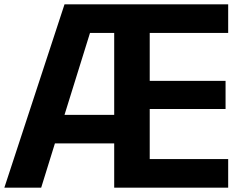

<svg xmlns="http://www.w3.org/2000/svg" viewBox="-22 -861 1102 881"><path d="M-2 0 274 -841H626V-710H391L274 -334H626V-203H230L167 0ZM502 0V-841H1025V-710H665V-490H1013V-361H665V-131H1025V0Z"/></svg>

Font: Matangi Black
Style: Regular
Weight: 900
Designer: Prashant Pant
Foundry: The Graphic Ant
Version: Version 3.002